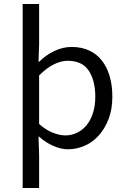

<svg xmlns="http://www.w3.org/2000/svg" viewBox="-20 -732 640 957"><path d="M93 205V-712H175V-511L172 -424H175Q209 -458 251.5 -478Q294 -498 337 -498Q386 -498 424 -480.5Q462 -463 487.5 -430.5Q513 -398 526.5 -352.5Q540 -307 540 -250Q540 -188 521.5 -139.5Q503 -91 472.5 -57Q442 -23 402 -5.5Q362 12 319 12Q283 12 245 -5Q207 -22 175 -51H172L175 41V205ZM305 -57Q337 -57 364.5 -70.5Q392 -84 412 -108.5Q432 -133 443.5 -169Q455 -205 455 -250Q455 -330 422.5 -379.5Q390 -429 317 -429Q285 -429 249 -411.5Q213 -394 175 -356V-114Q210 -83 244.5 -70Q279 -57 305 -57Z"/></svg>

Font: Source Code Pro
Style: Regular
Weight: 400
Monospace: yes
Designer: Paul D. Hunt, Teo Tuominen
Foundry: Adobe Systems Incorporated
Version: Version 2.030;PS 1.000;hotconv 16.6.51;makeotf.lib2.5.65220